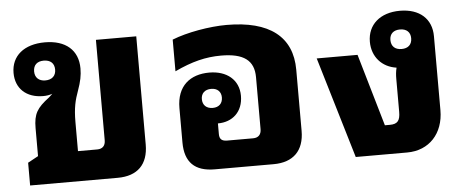

<svg xmlns="http://www.w3.org/2000/svg" viewBox="-43 -674 1882 773"><g transform="rotate(-5 897.5 -287.5)"><path d="M50 0H404C484 0 528 -43 528 -124V-561H365V-155C365 -133 353 -121 332 -121H254V-238C254 -297 262 -327 275 -363C288 -399 293 -424 293 -452C293 -526 243 -569 159 -569C75 -569 23 -526 23 -457C23 -394 66 -354 134 -354C148 -354 160 -356 171 -360C167 -356 162 -351 156 -346C107 -309 92 -286 92 -228V-115L50 -92ZM148 -416C122 -416 106 -431 106 -456C106 -482 122 -496 148 -496C175 -496 191 -482 191 -456C191 -431 175 -416 148 -416Z M796 0H1034C1114 0 1158 -44 1158 -124V-371C1158 -505 1067 -575 894 -575C825 -575 733 -559 673 -535V-407C743 -440 799 -454 861 -454C953 -454 994 -423 994 -355V-145C994 -123 982 -111 961 -111H856C834 -111 825 -120 825 -140V-183C884 -183 927 -221 927 -286C927 -351 878 -390 808 -390C731 -390 676 -348 676 -258V-119C676 -39 716 0 796 0ZM810 -247C784 -247 769 -262 769 -286C769 -309 784 -324 810 -324C835 -324 850 -309 850 -286C850 -262 835 -247 810 -247Z M1366 0H1574C1663 0 1722 -64 1722 -158V-457C1722 -527 1674 -571 1594 -571C1514 -571 1463 -526 1463 -457C1463 -396 1503 -352 1561 -344C1557 -328 1556 -315 1556 -299V-166C1556 -130 1545 -117 1514 -117H1494L1409 -409H1244ZM1588 -417C1562 -417 1546 -431 1546 -457C1546 -482 1562 -496 1588 -496C1614 -496 1630 -482 1630 -457C1630 -431 1614 -417 1588 -417Z"/></g></svg>

Font: Noto Sans Thai Looped ExtraBold
Style: Regular
Weight: 800
Designer: Cadson Demak Team
Foundry: Cadson Demak Co., Ltd.
Version: Version 1.001